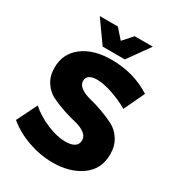

<svg xmlns="http://www.w3.org/2000/svg" viewBox="-214 -1037 1075 1175"><g transform="rotate(30 323.0 -449.5)"><path d="M408 -757H251L142 -910H270L329 -843L389 -910H517ZM252 -516Q252 -488 279.5 -469Q307 -450 348 -440Q389 -430 436.5 -413Q484 -396 525 -375Q566 -354 593.5 -311Q621 -268 621 -208Q621 -104 541 -46.5Q461 11 339 11Q252 11 165.5 -19.5Q79 -50 16 -103L87 -246Q140 -199 212.5 -169Q285 -139 341 -139Q429 -139 429 -198Q429 -226 401.5 -245.5Q374 -265 333 -274.5Q292 -284 244.5 -300Q197 -316 156 -336Q115 -356 87.5 -398Q60 -440 60 -499Q60 -598 136.5 -656.5Q213 -715 340 -715Q497 -715 620 -636L551 -490Q495 -523 431.5 -544Q368 -565 325 -565Q252 -565 252 -516Z"/></g></svg>

Font: Montserrat arm
Style: Bold
Weight: 700
Designer: Julieta Ulanovsky
Foundry: Julieta Ulanovsky
Version: Version 6.000;PS 006.000;hotconv 1.0.88;makeotf.lib2.5.64775